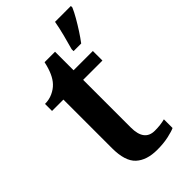

<svg xmlns="http://www.w3.org/2000/svg" viewBox="-237 -829 908 908"><g transform="rotate(-45 217.0 -375.0)"><path d="M242 10Q172 10 134 -25Q96 -60 96 -147V-472H20V-519Q48 -519 72 -530Q96 -541 112 -558Q143 -590 158 -660H228V-536H357V-472H228V-153Q228 -62 298 -62Q317 -62 334 -64Q351 -66 366 -70V-12Q352 -5 318.5 2.5Q285 10 242 10ZM292 -613Q301 -644 311.5 -685Q322 -726 328 -760H434V-750Q425 -729 409.5 -702Q394 -675 376.5 -648Q359 -621 343 -600H292Z"/></g></svg>

Font: Noto Naskh Arabic UI Semi
Style: Bold
Weight: 700
Designer: Monotype Design Team, David Williams, Mohamad Dakak and Nizar Qandah
Foundry: Monotype Imaging Inc.
Version: Version 2.014; ttfautohint (v1.8.4.7-5d5b)